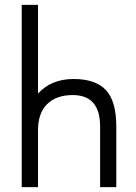

<svg xmlns="http://www.w3.org/2000/svg" viewBox="-20 -774 561 794"><path d="M69.8 0V-753.9H137.2V-387.2Q192.4 -447.3 284.2 -447.3Q376 -447.3 418.5 -400.9Q460.9 -355 460.9 -251V0H394V-251Q394 -380.9 280.8 -380.9Q212.9 -380.9 174.8 -343.3Q136.7 -305.7 137.2 -233.9V0Z"/></svg>

Font: Arcon-Regular
Style: Regular
Weight: 400
Designer: M. Zarth
Foundry: martin zarth - visuelle & digitale kommunikation
Version: Version 1.131;PS 001.131;hotconv 1.0.70;makeotf.lib2.5.58329